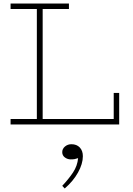

<svg xmlns="http://www.w3.org/2000/svg" viewBox="-20 -706 755 1089"><path d="M40 0V-31H625V-179H656V0ZM189 -18V-669H222V-18ZM40 -655V-686H371V-655ZM450 180Q450 223 422.5 272.5Q395 322 347 363L333 348Q369 310 394 272.5Q419 235 423 191Q411 195 403 196.5Q395 198 381 198Q363 198 348 187Q333 176 333 157Q333 138 348.5 125Q364 112 385 112Q415 112 432.5 130.5Q450 149 450 180Z"/></svg>

Font: BioRhyme ExtraLight
Style: Regular
Weight: 250
Designer: Aoife Mooney
Foundry: Aoife Mooney Type
Version: Version 1.600;gftools[0.9.33]